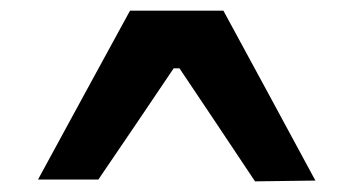

<svg xmlns="http://www.w3.org/2000/svg" viewBox="-20 -707 664 361"><path d="M459.5 -366Q424 -419.5 388.5 -472.5Q353 -525.5 317.5 -578.5H306.5Q271.5 -526.5 236 -474Q200.5 -421.5 165 -369.5H51.5Q95 -449.5 138 -528.5Q181 -607.5 224.5 -687H400Q443 -607.5 486.5 -527.5Q530 -447.5 573 -367.5Z"/></svg>

Font: Commissioner Loud SemiBold
Style: Regular
Weight: 600
Designer: Kostas Bartsokas
Foundry: Kostas Bartsokas
Version: Version 1.000; ttfautohint (v1.8.3)